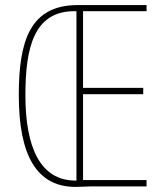

<svg xmlns="http://www.w3.org/2000/svg" viewBox="-20 -734 644 756"><path d="M286 -714C97 -714 54 -571 54 -359C54 -121 125 2 278 2C301 2 319 0 336 0H557V-25H307V-363H544V-388H307V-690H557V-714ZM273 -690H281V-23H277C139 -23 80 -153 80 -359C80 -545 113 -690 273 -690Z"/></svg>

Font: Noto Sans Gurmukhi UI ExtraCondensed Thin
Style: Regular
Weight: 100
Width: 2
Designer: Jelle Bosma - Monotype Design Team
Foundry: Monotype Imaging Inc.
Version: Version 2.004